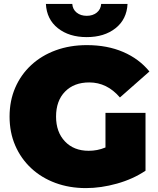

<svg xmlns="http://www.w3.org/2000/svg" viewBox="-20 -947 809 983"><path d="M420 16Q335 16 263.5 -10.5Q192 -37 139.5 -86Q87 -135 58 -202Q29 -269 29 -350Q29 -431 58 -498Q87 -565 140 -614Q193 -663 265.5 -689.5Q338 -716 425 -716Q529 -716 610.5 -681Q692 -646 745 -581L594 -448Q528 -525 437 -525Q359 -525 313 -478Q267 -431 267 -350Q267 -271 312.5 -223Q358 -175 434 -175Q456 -175 477 -179Q498 -183 520 -192V-369H725V-73Q661 -30 579 -7Q497 16 420 16ZM424 -757Q334 -757 276.5 -802.5Q219 -848 215 -927H350Q352 -899 372.5 -882.5Q393 -866 424 -866Q455 -866 475.5 -882.5Q496 -899 498 -927H633Q629 -848 571.5 -802.5Q514 -757 424 -757Z"/></svg>

Font: Montserrat Black
Style: Regular
Weight: 900
Designer: Julieta Ulanovsky
Foundry: Julieta Ulanovsky
Version: Version 9.000; ttfautohint (v1.8.4.7-5d5b)